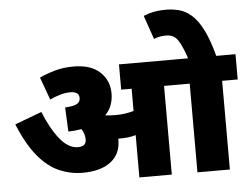

<svg xmlns="http://www.w3.org/2000/svg" viewBox="-58 -970 1357 1044"><g transform="rotate(-5 620.0 -448.0)"><path d="M565 -212Q565 -136 510 -94Q455 -52 357 -52Q291 -52 230 -78Q169 -104 115 -168Q61 -232 14 -346L161 -401Q198 -308 244.5 -250.5Q291 -193 343 -193Q388 -193 388 -231Q388 -262 370 -289Q337 -283 298 -282L292 -414Q342 -417 358.5 -428Q375 -439 375 -458Q375 -478 361.5 -486Q348 -494 328 -494Q301 -494 272.5 -486Q244 -478 215 -464L170 -588Q209 -606 255 -619Q301 -632 356 -632Q451 -632 500.5 -585.5Q550 -539 550 -468Q550 -398 505 -352Q517 -351 531 -350Q545 -349 561 -349Q589 -349 613.5 -352.5Q638 -356 661 -363V-484H604V-622H1240V-484H1155V0H978V-484H838V0H661V-231Q641 -225 620.5 -222.5Q600 -220 578 -220Q571 -220 565 -220Q565 -217 565 -212ZM984 -615Q959 -690 937 -723Q915 -756 873 -756Q834 -756 806 -743L761 -873Q815 -896 881 -896Q919 -896 954.5 -887Q990 -878 1022.5 -850Q1055 -822 1083.5 -766Q1112 -710 1137 -615Z"/></g></svg>

Font: Noto Sans Devanagari UI Black
Style: Regular
Weight: 900
Designer: Jelle Bosma - Monotype Design Team
Foundry: Monotype Imaging Inc.
Version: Version 2.003; ttfautohint (v1.8.4.7-5d5b)